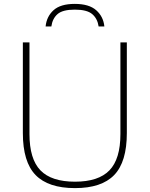

<svg xmlns="http://www.w3.org/2000/svg" viewBox="-20 -958 770 987"><path d="M365.5 9Q228.5 9 163 -58.2Q97.5 -125.5 97.5 -274V-740H131.5V-269Q131.5 -140.5 188 -82.2Q244.5 -24 365.5 -24Q486 -24 542.5 -82.2Q599 -140.5 599 -269V-740H632V-274Q632 -125.5 567 -58.2Q502 9 365.5 9ZM214.5 -822Q219.5 -873 255.2 -905.5Q291 -938 364.5 -938Q438 -938 474.8 -905.2Q511.5 -872.5 516.5 -822H487Q481 -862.5 454 -885.5Q427 -908.5 364.5 -908.5Q302 -908.5 275.8 -885.5Q249.5 -862.5 244 -822Z"/></svg>

Font: Encode Sans SemiExpanded SemiExpanded Thin
Style: Regular
Weight: 100
Width: 6
Designer: Multiple Designers
Foundry: Impallari Type
Version: Version 3.000; ttfautohint (v1.8.3) -l 8 -r 50 -G 200 -x 14 